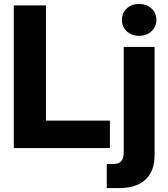

<svg xmlns="http://www.w3.org/2000/svg" viewBox="-20 -755 856 979"><path d="M50.3 0H540.5V-140.1H214.4V-727.5H50.3ZM610.8 -515.6V20C610.8 63.5 595.2 81.1 558.1 81.1H524.4V204.1H586.4C706.5 204.1 768.1 144 768.1 36.6V-515.6ZM689.5 -572.3C740.2 -572.3 777.3 -606.9 777.3 -653.8C777.3 -700.7 740.2 -734.9 689.5 -734.9C638.2 -734.9 601.6 -700.7 601.6 -653.8C601.6 -606.9 638.2 -572.3 689.5 -572.3Z"/></svg>

Font: Raveo Display
Style: Bold
Weight: 700
Designer: Jakub Foglar, Rasmus Andersson (Inter)
Foundry: Jakubfoglar.com
Version: Version 1.100;Glyphs 3.2.3 (3260)